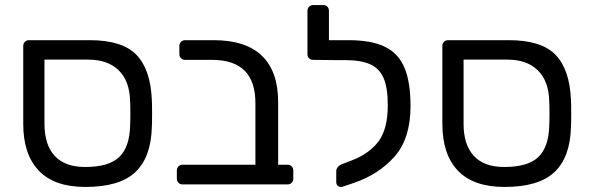

<svg xmlns="http://www.w3.org/2000/svg" viewBox="-20 -730 2336 760"><path d="M72 -240V-548Q72 -558 78.5 -564.5Q85 -571 95 -571H335Q464 -571 520 -513Q576 -455 581 -335Q582 -325 582 -281Q582 -237 581 -227Q578 -108 516 -49Q454 10 318 10Q195 10 133.5 -54.5Q72 -119 72 -240ZM495 -232Q496 -242 496 -281Q496 -320 495 -330Q493 -410 449.5 -452Q406 -494 330 -494H156V-240Q156 -157 196.5 -113Q237 -69 317 -69Q411 -69 452 -108.5Q493 -148 495 -232Z M680 -23V-55Q680 -65 686.5 -71.5Q693 -78 703 -78H991V-322Q991 -493 820 -493H713Q703 -493 696.5 -499.5Q690 -506 690 -516V-548Q690 -558 696.5 -564.5Q703 -571 713 -571H825Q953 -571 1017 -509Q1081 -447 1081 -326V-78H1118Q1128 -78 1134.5 -71.5Q1141 -65 1141 -55V-23Q1141 -13 1134.5 -6.5Q1128 0 1118 0H703Q693 0 686.5 -6.5Q680 -13 680 -23Z M1605 -310Q1605 -182 1542 -110.5Q1479 -39 1378 -5L1336 9Q1334 10 1329 10Q1322 10 1316.5 5Q1311 0 1311 -9V-53Q1311 -61 1317 -68.5Q1323 -76 1333 -80L1372 -95Q1441 -121 1478 -170Q1515 -219 1515 -314Q1515 -381 1499 -419.5Q1483 -458 1446.5 -475Q1410 -492 1346 -492H1315H1312L1220 -493Q1210 -493 1203.5 -499Q1197 -505 1197 -515V-687Q1197 -697 1203.5 -703.5Q1210 -710 1220 -710H1260Q1270 -710 1276 -703.5Q1282 -697 1282 -687V-571H1339H1359Q1450 -571 1503.5 -545Q1557 -519 1581 -462Q1605 -405 1605 -310Z M1731 -240V-548Q1731 -558 1737.5 -564.5Q1744 -571 1754 -571H1994Q2123 -571 2179 -513Q2235 -455 2240 -335Q2241 -325 2241 -281Q2241 -237 2240 -227Q2237 -108 2175 -49Q2113 10 1977 10Q1854 10 1792.5 -54.5Q1731 -119 1731 -240ZM2154 -232Q2155 -242 2155 -281Q2155 -320 2154 -330Q2152 -410 2108.5 -452Q2065 -494 1989 -494H1815V-240Q1815 -157 1855.5 -113Q1896 -69 1976 -69Q2070 -69 2111 -108.5Q2152 -148 2154 -232Z"/></svg>

Font: Rubik
Style: Regular
Weight: 400
Designer: Hubert & Fischer
Foundry: Hubert & Fischer
Version: Version 1.100